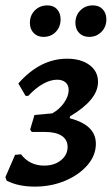

<svg xmlns="http://www.w3.org/2000/svg" viewBox="-20 -684 416 713"><path d="M109 9Q48 9 5 -13L0 -26L36 -109L58 -111Q90 -69 144 -69Q182 -69 206.5 -89Q231 -109 231 -138Q231 -165 209.5 -179.5Q188 -194 147 -194H98L92 -203L108 -257L174 -263Q201 -278 218 -302.5Q235 -327 235 -350Q235 -368 223.5 -378Q212 -388 192 -388Q168 -388 140.5 -373Q113 -358 85 -328H75L48 -374Q129 -466 229 -466Q281 -466 312.5 -442.5Q344 -419 344 -380Q344 -346 317.5 -314Q291 -282 240 -252L239 -245Q288 -232 312 -208.5Q336 -185 336 -150Q336 -107 305 -71Q274 -35 222.5 -13Q171 9 109 9ZM311 -547Q288 -547 274 -561.5Q260 -576 260 -599Q260 -627 278.5 -645.5Q297 -664 325 -664Q348 -664 361.5 -649.5Q375 -635 375 -612Q375 -584 356.5 -565.5Q338 -547 311 -547ZM141 -547Q119 -547 105 -561.5Q91 -576 91 -599Q91 -627 109.5 -645.5Q128 -664 156 -664Q179 -664 192 -649.5Q205 -635 205 -612Q205 -584 187 -565.5Q169 -547 141 -547Z"/></svg>

Font: Alegreya SemiBold
Style: Italic
Weight: 600
Italic angle: -7°
Designer: Juan Pablo del Peral
Foundry: Huerta Tipografica
Version: Version 2.009